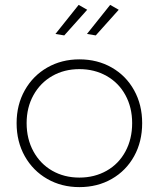

<svg xmlns="http://www.w3.org/2000/svg" viewBox="-20 -765 649 786"><path d="M562 -261Q562 -185 529 -125.5Q496 -66 437.5 -32.5Q379 1 305 1Q232 1 173.5 -32.5Q115 -66 81.5 -125.5Q48 -185 48 -261Q48 -336 81.5 -395.5Q115 -455 173.5 -488.5Q232 -522 305 -522Q379 -522 437.5 -488.5Q496 -455 529 -395.5Q562 -336 562 -261ZM89 -261Q89 -196 117 -145Q145 -94 194 -66Q243 -38 305 -38Q367 -38 416.5 -66Q466 -94 493.5 -145Q521 -196 521 -261Q521 -325 493.5 -375.5Q466 -426 416.5 -454Q367 -482 305 -482Q243 -482 194 -454Q145 -426 117 -375.5Q89 -325 89 -261ZM302 -745 337 -725 243 -620 207 -626ZM431 -745 466 -725 372 -620 336 -626Z"/></svg>

Font: Argentum Sans ExtraLight
Style: Regular
Weight: 275
Designer: Julieta Ulanovsky (Modified by Cristiano Sobral)
Foundry: Julieta Ulanovsky
Version: Version 1.000; ttfautohint (v1.5.65-e2d9)